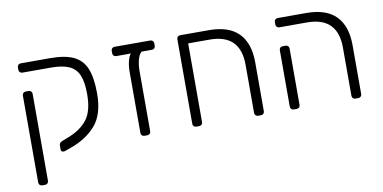

<svg xmlns="http://www.w3.org/2000/svg" viewBox="-73 -781 2358 1181"><g transform="rotate(-10 1106.5 -190.0)"><path d="M271 9Q255 9 255 -7V-32Q255 -49 276 -57L317 -73Q394 -103 434.5 -156Q475 -209 475 -314Q475 -389 457 -432Q439 -475 397.5 -494Q356 -513 284 -513H106Q96 -513 90 -519Q84 -525 84 -535V-549Q84 -559 90 -565Q96 -571 106 -571H289Q382 -571 435.5 -545.5Q489 -520 512.5 -463Q536 -406 536 -307Q536 -178 477.5 -110Q419 -42 321 -7L279 8Q276 9 271 9ZM84 169V-373Q84 -383 90 -389Q96 -395 106 -395H123Q133 -395 139 -389Q145 -383 145 -373V169Q145 179 139 185Q133 191 123 191H106Q96 191 90 185Q84 179 84 169Z M936 -549V-535Q936 -525 930 -519Q924 -513 914 -513H850Q834 -499 825.5 -467.5Q817 -436 817 -395V-22Q817 -12 811 -6Q805 0 795 0H778Q768 0 762 -6Q756 -12 756 -22V-400Q756 -439 763.5 -469Q771 -499 783 -513H692Q682 -513 676 -519Q670 -525 670 -535V-549Q670 -559 676 -565Q682 -571 692 -571H914Q924 -571 930 -565Q936 -559 936 -549Z M1080 -22V-549Q1080 -559 1086 -565Q1092 -571 1102 -571H1280Q1405 -571 1466 -508.5Q1527 -446 1527 -327V-22Q1527 -12 1521 -6Q1515 0 1505 0H1488Q1478 0 1472 -6Q1466 -12 1466 -22V-322Q1466 -513 1275 -513H1141V-22Q1141 -12 1135 -6Q1129 0 1119 0H1102Q1092 0 1086 -6Q1080 -12 1080 -22Z M2074 -22V-322Q2074 -513 1883 -513H1711Q1701 -513 1695 -519Q1689 -525 1689 -535V-549Q1689 -559 1695 -565Q1701 -571 1711 -571H1888Q2013 -571 2074 -508.5Q2135 -446 2135 -327V-22Q2135 -12 2129 -6Q2123 0 2113 0H2096Q2086 0 2080 -6Q2074 -12 2074 -22ZM1689 -22V-373Q1689 -383 1695 -389Q1701 -395 1711 -395H1728Q1738 -395 1744 -389Q1750 -383 1750 -373V-22Q1750 -12 1744 -6Q1738 0 1728 0H1711Q1701 0 1695 -6Q1689 -12 1689 -22Z"/></g></svg>

Font: Rubik
Style: Regular
Weight: 300
Designer: Hubert & Fischer
Foundry: Hubert & Fischer
Version: Version 1.100